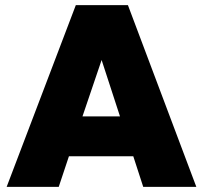

<svg xmlns="http://www.w3.org/2000/svg" viewBox="-20 -732 795 752"><path d="M6 0H210L250 -120H502L541 0H749L481 -712H277ZM303 -276 378 -497 450 -276Z"/></svg>

Font: MV Cash Black
Style: Regular
Weight: 900
Designer: Rodrigo Fuenzalida
Foundry: fragTYPE
Version: Version 1.100;Glyphs 3.1.2 (3151)